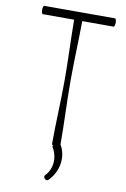

<svg xmlns="http://www.w3.org/2000/svg" viewBox="-107 -862 746 1139"><g transform="rotate(10 265.5 -292.0)"><path d="M268 212C327 153 343 63 302 -7C302 -134 295 -261 295 -388C295 -508 301 -629 302 -750H491C495 -750 499 -761 499 -775C499 -789 495 -800 491 -800H64C60 -800 56 -789 56 -775C56 -761 60 -750 64 -750H253C254 -629 260 -508 260 -387C260 -258 252 -129 252 0C252 2 255 4 260 6C257 9 256 13 257 14C292 70 289 142 244 188C238 193 239 203 246 210C253 217 263 218 268 212Z"/></g></svg>

Font: Nupuram Condensed Thin
Style: Regular
Weight: 100
Width: 3
Designer: Santhosh Thottingal (santhosh.thottingal@gmail.com)
Foundry: SMC
Version: Version 1.000